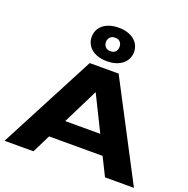

<svg xmlns="http://www.w3.org/2000/svg" viewBox="-161 -1108 1237 1261"><g transform="rotate(20 457.0 -477.5)"><path d="M644 -127H270L207 0H4.9L356 -670.9H558.1L909.2 0H707ZM335 -257.8H580.1L458 -504.9ZM309.1 -837.9Q309.1 -861.8 318.6 -883.1Q328.1 -904.3 346.7 -920.2Q365.2 -936 392.8 -945.3Q420.4 -954.6 457 -954.6Q493.2 -954.6 520.8 -945.3Q548.3 -936 567.1 -920.2Q585.9 -904.3 595.5 -883.1Q605 -861.8 605 -837.9Q605 -814 595.5 -792.7Q585.9 -771.5 567.1 -755.4Q548.3 -739.3 520.8 -730Q493.2 -720.7 457 -720.7Q420.4 -720.7 392.8 -730Q365.2 -739.3 346.7 -755.4Q328.1 -771.5 318.6 -792.7Q309.1 -814 309.1 -837.9ZM408.7 -837.9Q408.7 -817.9 421.1 -804.2Q433.6 -790.5 457 -790.5Q480.5 -790.5 492.2 -804.2Q503.9 -817.9 503.9 -837.9Q503.9 -857.4 492.2 -871.1Q480.5 -884.8 457 -884.8Q433.6 -884.8 421.1 -871.1Q408.7 -857.4 408.7 -837.9Z"/></g></svg>

Font: Syncopate
Style: Bold
Weight: 700
Designer: Astigmatic (AOETI)
Foundry: Astigmatic (AOETI)
Version: Version 1.001 2011